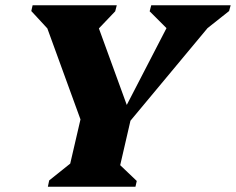

<svg xmlns="http://www.w3.org/2000/svg" viewBox="-20 -710 897 730"><path d="M162 0 167 -24 247 -88 286 -256 160 -602 99 -668 104 -690H424L418 -667L356 -602L462 -311L613 -603L549 -667L555 -690H857L851 -668L769 -603L476 -251L437 -82L500 -22L495 0Z"/></svg>

Font: Platypi ExtraBold
Style: Italic
Weight: 800
Italic angle: -13°
Designer: David Sargent
Foundry: Bolt Cutter Type
Version: Version 1.200; ttfautohint (v1.8.4.7-5d5b)